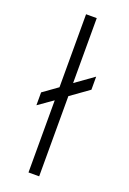

<svg xmlns="http://www.w3.org/2000/svg" viewBox="-141 -780 558 828"><g transform="rotate(20 137.5 -366.0)"><path d="M153 -3H104V-334L37 -287V-346L104 -394V-729H153V-431L237 -491V-431L153 -371Z"/></g></svg>

Font: LXGW 975 Gothic SC 200W
Style: Regular
Weight: 200
Version: Version 2.01;February 25, 2021